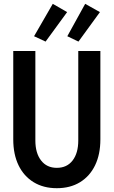

<svg xmlns="http://www.w3.org/2000/svg" viewBox="-20 -990 602 1018"><path d="M281.2 7.8Q210.4 7.8 158.4 -23.9Q106.4 -55.7 78.4 -113.5Q50.3 -171.4 50.3 -251V-719.7H167.5V-245.1Q167.5 -178.2 197.8 -139.2Q228 -100.1 281.2 -100.1Q335 -100.1 365 -139.2Q395 -178.2 395 -245.1V-719.7H512.2V-251Q512.2 -171.4 484.1 -113.5Q456.1 -55.7 404.3 -23.9Q352.5 7.8 281.2 7.8ZM221.7 -769.5 160.6 -797.9 259.8 -969.7 335.9 -925.8ZM396 -769.5 336.9 -797.9 431.6 -969.7 509.8 -925.8Z"/></svg>

Font: Reddit Mono SemiBold
Style: Regular
Weight: 600
Monospace: yes
Designer: Stephen Hutchings
Foundry: Reddit
Version: Version 1.014